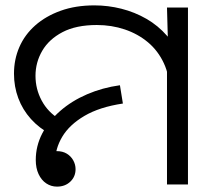

<svg xmlns="http://www.w3.org/2000/svg" viewBox="-20 -686 781 714"><path d="M170 -186Q126 -209 95 -243.5Q64 -278 48 -321Q32 -364 32 -412Q32 -465 52 -511Q72 -557 111 -591.5Q150 -626 205.5 -646Q261 -666 331 -666Q382 -666 431.5 -653.5Q481 -641 524.5 -616Q568 -591 601.5 -552.5Q635 -514 654 -463Q673 -412 673 -347L611 -344Q611 -404 589.5 -450.5Q568 -497 530.5 -528.5Q493 -560 444 -576.5Q395 -593 340 -593Q263 -593 212.5 -566.5Q162 -540 137 -497Q112 -454 112 -404Q112 -355 135 -312Q158 -269 201 -243L170 -186ZM601 -471 605 -511 601 -658H679V0H601ZM192 8Q170 8 152 -4Q134 -16 123.5 -38.5Q113 -61 113 -91Q113 -143 137 -189.5Q161 -236 204 -273.5Q247 -311 304 -335.5Q361 -360 426 -369L437 -301Q350 -288 294 -255Q238 -222 211.5 -177.5Q185 -133 185 -84Q185 -70 191.5 -56Q198 -42 206 -30L127 -64Q127 -93 145.5 -108.5Q164 -124 191 -124Q213 -124 228.5 -114.5Q244 -105 252.5 -89.5Q261 -74 261 -57Q261 -29 241.5 -10.5Q222 8 192 8Z"/></svg>

Font: uoriya15
Style: Book
Weight: 400
Designer: Jelle Bosma - Monotype Design Team
Foundry: Monotype Imaging Inc.
Version: Version 2.003